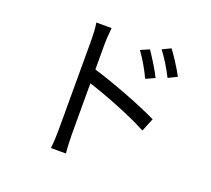

<svg xmlns="http://www.w3.org/2000/svg" viewBox="-135 -942 1269 1157"><g transform="rotate(20 500.0 -363.5)"><path d="M656.4 -719.6 600.9 -695.3C633.8 -650 665.4 -595.2 690.1 -542.7L747.4 -568.8C724.1 -616.2 681.5 -683.1 656.4 -719.6ZM776.9 -769.9 722.4 -744C755.9 -699.5 788.3 -646.5 814.8 -594L870.9 -621.6C847.1 -668.1 803 -734.8 776.9 -769.9ZM305.2 -75.2C305.2 -37.9 303.2 11.4 298.6 43.4H395.3C391.5 10.6 389.2 -43.4 389.2 -75.2C389.2 -122.8 388.6 -500.9 388.6 -656.6C388.6 -686.9 392.2 -730.3 395.5 -761H297.4C303 -729.7 305.2 -685 305.2 -656.6C305.2 -572.8 305.2 -130.9 305.2 -75.2ZM370.9 -498.5V-410.1C479.9 -376.8 666.6 -305.8 780.8 -244.1L815.6 -329C704.7 -383.7 503.1 -460.1 370.9 -498.5Z"/></g></svg>

Font: Source Han Sans JP VF
Style: Regular
Weight: 250
Designer: Ryoko NISHIZUKA 西塚涼子 (kana, bopomofo & ideographs); Paul D. Hunt (Latin, Greek & Cyrillic); Sandoll Communications 산돌커뮤니
Foundry: Adobe
Version: Version 2.004;hotconv 1.0.118;makeotfexe 2.5.65603